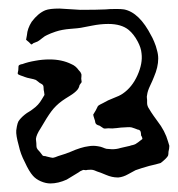

<svg xmlns="http://www.w3.org/2000/svg" viewBox="-20 -731 416 449"><path d="M329 -343Q311 -338 297 -333Q291 -330 279.5 -323.5Q268 -317 257 -316H255Q242 -316 228 -322Q214 -328 207 -330Q205 -331 201 -332.5Q197 -334 194 -334H190Q184 -334 181 -333Q180 -333 177 -333.5Q174 -334 173 -333Q170 -332 167.5 -330.5Q165 -329 164 -328Q157 -324 150 -319.5Q143 -315 136 -311Q116 -302 98 -302Q87 -302 75.5 -307Q64 -312 57 -320Q48 -330 38 -352Q28 -371 24 -390Q17 -415 18 -426Q18 -428 19.5 -435.5Q21 -443 23 -447Q28 -455 38 -463Q43 -467 47.5 -469.5Q52 -472 57 -476Q70 -485 78 -499Q83 -507 84 -509L83 -517Q82 -520 82 -524.5Q82 -529 81 -531Q80 -533 77.5 -534.5Q75 -536 73 -537L64 -544Q59 -546 51 -547.5Q43 -549 38 -551L27 -555Q22 -557 22 -558Q21 -559 21.5 -560.5Q22 -562 22 -563Q23 -566 23 -571.5Q23 -577 24 -578Q25 -579 27.5 -580Q30 -581 32 -581Q45 -586 63 -589Q79 -592 96 -592Q125 -592 147 -581Q157 -577 164 -567Q169 -562 169 -560Q171 -558 170.5 -553.5Q170 -549 170 -547L171 -539L166 -532Q165 -526 161 -521Q155 -514 143.5 -507Q132 -500 125 -495Q110 -484 100 -470.5Q90 -457 75 -431Q65 -416 64 -406L65 -396Q65 -387 66 -385Q67 -382 73 -376L80 -367Q82 -366 84.5 -366Q87 -366 89 -365Q101 -362 103 -362Q105 -362 109.5 -363.5Q114 -365 116 -366Q136 -372 145 -376Q170 -387 187 -389Q198 -391 209 -389Q216 -388 220.5 -386Q225 -384 229 -383L242 -382Q253 -382 262 -385Q279 -389 284 -390Q286 -391 289 -391.5Q292 -392 294 -393Q296 -393 304 -399Q305 -400 308.5 -402.5Q312 -405 313 -406Q313 -408 312 -410.5Q311 -413 310 -414Q310 -421 308 -425Q306 -427 304.5 -427.5Q303 -428 302 -428Q299 -429 295.5 -430.5Q292 -432 288 -433Q284 -434 278 -433.5Q272 -433 269 -433Q264 -433 253 -431.5Q242 -430 233 -431Q231 -431 227.5 -430.5Q224 -430 222 -431Q222 -431 213 -437Q212 -437 208.5 -438.5Q205 -440 204 -442Q203 -443 202.5 -446.5Q202 -450 201 -452Q198 -461 198 -463Q199 -465 204 -473L209 -483Q211 -485 215 -487Q219 -489 221 -490Q233 -497 244 -501Q260 -507 267 -512Q289 -527 301.5 -555Q314 -583 311 -606Q310 -619 302 -634Q293 -651 281 -661Q264 -675 233 -675Q215 -675 195 -671Q175 -667 169 -666Q164 -665 144.5 -663.5Q125 -662 110 -657Q98 -653 90 -649Q85 -647 79 -642Q73 -637 68 -634L58 -630Q55 -627 53 -627Q53 -627 47 -633Q46 -634 44.5 -635Q43 -636 41 -638L43 -649Q44 -664 54 -680Q69 -700 86 -707Q96 -711 119 -711L168 -708Q207 -708 227 -709Q235 -710 252 -710Q264 -710 270 -709Q306 -702 334 -647Q336 -644 340.5 -633.5Q345 -623 347 -614Q350 -604 350 -594Q350 -574 340 -551Q337 -543 331 -530.5Q325 -518 324 -509Q323 -505 323.5 -502Q324 -499 324 -497V-490Q324 -483 329 -476Q333 -469 339 -460.5Q345 -452 348 -448Q366 -425 373 -400Q376 -391 376 -390Q376 -384 374 -376Q374 -370 373 -367Q370 -361 356 -350Q347 -347 329 -343Z"/></svg>

Font: Rubik-Burned
Style: Regular
Weight: 400
Designer: NaN (generative design), Hubert & Fischer (Rubik source font outlines)
Foundry: NaN, Hubert & Fischer
Version: Version 1.000